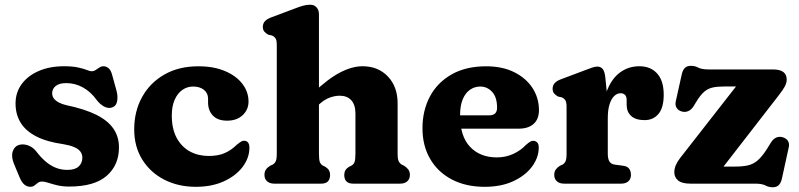

<svg xmlns="http://www.w3.org/2000/svg" viewBox="-20 -769 3346 804"><path d="M257.3 -421Q227.7 -421 213 -408.7Q198.4 -396.4 198.4 -378.6Q198.4 -365.9 205.9 -356.2Q213.5 -346.5 226.8 -339.5Q240.2 -332.6 258.3 -328.5Q334.9 -312.5 383.5 -288.2Q432.1 -263.9 455.1 -230Q478.2 -196.2 478.2 -151.8Q478.2 -77.8 426.9 -32.8Q375.6 12.2 269.6 12.2Q241.6 12.2 219.8 6.9Q198.1 1.7 182.3 -3.6Q166.6 -8.8 156 -8.8Q145.7 -8.8 138.5 -3.3Q131.3 2.2 124.2 7.7Q117.1 13.2 107 13.2Q93.4 13.2 82 3.8Q70.6 -5.5 62 -26.6L38.2 -83.6Q26.4 -113.5 33.1 -134.3Q39.7 -155.1 57.2 -161.4Q75.1 -167.6 96 -160.7Q116.9 -153.8 131.2 -135.8Q148.2 -113.2 167.7 -95.6Q187.2 -78 210.6 -67.8Q234 -57.6 262.4 -57.6Q294.3 -57.6 309.6 -71.9Q324.8 -86.3 324.8 -108.4Q324.8 -123.9 316.1 -135Q307.4 -146 289.7 -153.4Q272.1 -160.8 245.6 -165.2Q176.6 -174.9 132.3 -197.6Q87.9 -220.2 66.5 -255.1Q45.1 -289.9 45.1 -335.6Q45.1 -381.9 70.9 -417Q96.7 -452.1 142.4 -471.8Q188.1 -491.6 248 -491.6Q284.6 -491.6 307.8 -486.3Q331.1 -481.1 344.1 -475.8Q357.1 -470.6 362.6 -470.6Q372.4 -470.6 380.4 -475.8Q388.4 -481.1 396.2 -486.3Q404.1 -491.6 413.4 -491.6Q425.1 -491.6 434.9 -483.1Q444.7 -474.7 449.8 -454.6L468 -388.8Q474.4 -365 470.3 -344.2Q466.2 -323.5 446.6 -318.2Q431.7 -314.3 415.3 -323.2Q399 -332 384.4 -350.8Q360.9 -383.9 327.9 -402.5Q295 -421 257.3 -421Z M1020.7 -343.8Q1020.7 -309.9 996.2 -286.8Q971.8 -263.7 931.1 -263.7Q891.5 -263.7 871.4 -285.1Q851.3 -306.4 851.3 -340.1V-355.4Q851.3 -378.8 834.2 -392.7Q817.1 -406.6 788.3 -406.6Q763.8 -406.6 743.6 -392.5Q723.5 -378.4 711.4 -351.3Q699.4 -324.2 699.4 -284.9Q699.4 -229.4 719.8 -191.6Q740.3 -153.8 775.2 -134.8Q810.2 -115.9 853.9 -115.9Q894.1 -115.9 921.3 -128.1Q948.6 -140.3 970.4 -161.9Q982.8 -171.9 989.5 -176Q996.2 -180.1 1002.8 -179.7Q1013.2 -179.3 1018.8 -172Q1024.5 -164.8 1024.4 -149.3Q1023.9 -106.7 995.4 -69.4Q967 -32.2 916.7 -9.4Q866.4 13.3 800.3 13.3Q725.7 13.3 667.2 -17Q608.8 -47.2 575.4 -101.3Q542 -155.4 542 -227.2Q542 -302.9 575.1 -362.7Q608.1 -422.5 668.4 -456.9Q728.7 -491.4 810.5 -491.4Q875.4 -491.4 922.5 -471.3Q969.6 -451.2 995.1 -417.7Q1020.7 -384.3 1020.7 -343.8Z M1298 -315.8 1264.2 -354.6 1288.6 -377.6Q1354.1 -439.8 1404.4 -465.7Q1454.8 -491.6 1497.9 -491.6Q1563.6 -491.6 1604.3 -448.7Q1645 -405.9 1645 -336.4V-125.8Q1645 -102.9 1649.5 -93.8Q1654.1 -84.7 1662 -79.8L1672.6 -74.8Q1684 -67.2 1690.2 -58.6Q1696.4 -50 1696.4 -36.8Q1696.4 -19.6 1685.5 -9.8Q1674.7 0 1655.4 0H1458.6Q1421.6 0 1421.6 -36.8Q1421.6 -58 1440.6 -70L1452.2 -75.8Q1460.9 -80.7 1464.7 -90.6Q1468.4 -100.5 1468.4 -125.8V-293.6Q1468.4 -330.2 1451 -349.2Q1433.6 -368.2 1402.7 -368.2Q1382.9 -368.2 1361 -360.4Q1339.2 -352.6 1317 -332.6ZM1315.6 -709.2V-125.8Q1315.6 -100.5 1319.3 -90.6Q1323.1 -80.7 1331.8 -75.8L1343.2 -70Q1362.2 -58 1362.2 -36.8Q1362.2 0 1325.2 0H1128.4Q1109.6 0 1098.5 -9.8Q1087.4 -19.6 1087.4 -36.8Q1087.4 -50 1093.6 -59Q1099.8 -68 1111.2 -74.8L1122 -79.8Q1130.3 -84.7 1134.7 -93.8Q1139 -102.9 1139 -125.8V-580.4Q1139 -600.8 1133.6 -608.6Q1128.1 -616.4 1118.8 -620.4L1103.8 -623.6Q1093.5 -628.8 1087.1 -636.5Q1080.6 -644.2 1080.6 -656.4Q1080.6 -670.2 1089.1 -679.8Q1097.5 -689.4 1115.8 -696.2L1211.6 -732.2Q1233.5 -740.7 1248.4 -744.9Q1263.3 -749.2 1279 -749.2Q1296 -749.2 1305.8 -738Q1315.6 -726.8 1315.6 -709.2Z M2236.9 -307.6Q2236.9 -270.2 2214.6 -250.2Q2192.3 -230.2 2151.7 -230.2H1859.9V-286H2028.3Q2061.5 -286 2061.5 -317.8Q2061.5 -361.8 2040.9 -384.2Q2020.3 -406.6 1991.1 -406.6Q1967.5 -406.6 1948.2 -393.3Q1928.9 -380 1917.7 -353.3Q1906.5 -326.6 1906.5 -285.8Q1906.5 -198 1948.6 -153.9Q1990.8 -109.9 2060.1 -109.9Q2097.6 -109.9 2128.9 -124.3Q2160.3 -138.7 2181.7 -161.5Q2193.6 -171.9 2200.5 -176Q2207.5 -180.1 2214.5 -179.3Q2222.9 -178.9 2229.5 -172.4Q2236.1 -166 2236.1 -150.9Q2235.6 -108.3 2207.5 -70.8Q2179.4 -33.4 2128.8 -10Q2078.3 13.3 2009.6 13.3Q1930.4 13.3 1871.8 -17.6Q1813.2 -48.4 1781.2 -103.7Q1749.1 -159 1749.1 -231.6Q1749.1 -306.5 1780.4 -365.1Q1811.6 -423.7 1871.3 -457.5Q1930.9 -491.4 2015.9 -491.4Q2083.9 -491.4 2133.5 -466.6Q2183.1 -441.9 2210 -400.2Q2236.9 -358.6 2236.9 -307.6Z M2502.4 -264Q2502.4 -341.1 2522.7 -391.6Q2543 -442.1 2578 -466.8Q2613.1 -491.6 2657.1 -491.6Q2704.3 -491.6 2731.8 -461.2Q2759.3 -430.8 2759.3 -372.4Q2759.3 -317.6 2737.2 -291.8Q2715.2 -266 2679.1 -266Q2642.1 -266 2623.1 -283.3Q2604.1 -300.5 2604.1 -330.2V-350Q2604.1 -365.1 2597 -371.9Q2590 -378.6 2578.4 -378.6Q2564.3 -378.6 2552.1 -367Q2539.9 -355.4 2532.5 -332.2Q2525.1 -308.9 2525.1 -274.4ZM2514.7 -445.4 2525.1 -342.8V-125.8Q2525.1 -104.5 2531.6 -93.3Q2538.2 -82.1 2553.3 -79.8L2590.3 -74.8Q2607.3 -72.6 2614.7 -62.3Q2622.1 -52 2622.1 -36.8Q2622.1 -19.6 2611.2 -9.8Q2600.4 0 2581.1 0H2341.9Q2323.1 0 2312 -9.8Q2300.9 -19.6 2300.9 -36.8Q2300.9 -50 2307.1 -58.8Q2313.3 -67.6 2324.7 -74.8L2335.5 -79.8Q2343.8 -84.3 2348.2 -93.6Q2352.5 -102.9 2352.5 -125.8V-321.4Q2352.5 -341.8 2347.1 -349.6Q2341.6 -357.4 2332.3 -361.4L2317.3 -364.6Q2307 -369.8 2300.6 -377.5Q2294.1 -385.2 2294.1 -397.4Q2294.1 -411.2 2302.6 -420.8Q2311 -430.4 2329.3 -437.2L2425.1 -473.2Q2444.2 -480.5 2457.7 -485.3Q2471.2 -490.2 2481.3 -490.2Q2495.1 -490.2 2503.5 -480.4Q2511.9 -470.6 2514.7 -445.4Z M3240.2 -368.8 2975.8 -27.7 2956.6 -71.4H3055.7Q3088.8 -71.4 3111.2 -76.3Q3133.6 -81.3 3151.7 -96.4Q3169.8 -111.6 3189.6 -142L3208.5 -172.5Q3217.6 -186.9 3229.6 -192.5Q3241.7 -198.1 3255.1 -194.9Q3271.8 -190.9 3279.2 -179.4Q3286.6 -167.9 3283 -152.5L3254.2 -20.9Q3250.2 -3.1 3241 6.1Q3231.9 15.2 3215.6 15.2Q3199.2 15.2 3185.2 7.6Q3171.3 0 3140.7 0H2870.9Q2834.9 0 2819.3 -13.5Q2803.7 -27 2803.7 -47.2Q2803.7 -62.7 2809.8 -77Q2815.8 -91.3 2828.3 -107.6L3094.9 -448.9L3117 -406.8H3011.1Q2983.7 -406.8 2964.9 -402.7Q2946.1 -398.6 2931.4 -386.9Q2916.8 -375.2 2901.6 -352.2L2884.1 -323.8Q2875.1 -309.7 2863 -304.2Q2851 -298.6 2837.5 -301.4Q2820.9 -305.4 2813.7 -316.9Q2806.4 -328.4 2809.6 -343.8L2834.8 -457.3Q2839 -476.4 2848.3 -484.9Q2857.5 -493.4 2873.6 -493.4Q2890 -493.4 2904.1 -485.8Q2918.2 -478.2 2948.3 -478.2H3217.2Q3245.7 -478.2 3260 -467.6Q3274.3 -457 3274.3 -435.9Q3274.3 -421.7 3266.4 -407Q3258.6 -392.3 3240.2 -368.8Z"/></svg>

Font: Fraunces SuperSoft 9pt
Style: Regular
Weight: 900
Version: Version 1.000;[b76b70a41]